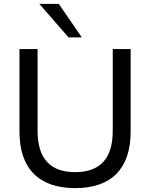

<svg xmlns="http://www.w3.org/2000/svg" viewBox="-20 -957 771 986"><path d="M366 9Q226 9 153 -65Q80 -139 80 -282V-705H173V-285Q173 -73 366 -73Q559 -73 559 -285V-705H651V-282Q651 -139 578.5 -65Q506 9 366 9ZM332 -765 182 -937H282L400 -765Z"/></svg>

Font: Nunito Sans Medium
Style: Regular
Weight: 500
Designer: Vernon Adams
Foundry: Vernon Adams
Version: Version 3.101; ttfautohint (v1.8.4.7-5d5b);gftools[0.9.27]